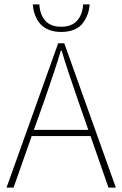

<svg xmlns="http://www.w3.org/2000/svg" viewBox="-20 -858 560 878"><path d="M182.1 -396 134.8 -264.2H383.8L337.9 -396Q284.2 -549.8 262.2 -626H257.8Q235.8 -549.8 182.1 -396ZM9.8 0 246.1 -660.2H273.9L509.8 0H476.1L394 -235.8H125L42 0ZM259.8 -711.9Q231.4 -711.9 209.2 -719.7Q187 -727.5 173.1 -739.7Q159.2 -752 149.7 -769Q140.1 -786.1 135.7 -802.7Q131.3 -819.3 129.9 -837.9H160.2Q161.6 -793.9 185.8 -764.9Q210 -735.8 259.8 -735.8Q309.6 -735.8 334 -765.1Q358.4 -794.4 359.9 -837.9H390.1Q388.2 -814 381.1 -793.7Q374 -773.4 360.1 -753.9Q346.2 -734.4 320.6 -723.1Q294.9 -711.9 259.8 -711.9Z"/></svg>

Font: Source Sans 3 ExtraLight
Style: Regular
Weight: 200
Designer: Paul D. Hunt
Foundry: Adobe
Version: Version 3.052;hotconv 1.1.0;makeotfexe 2.6.0